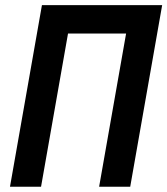

<svg xmlns="http://www.w3.org/2000/svg" viewBox="-20 -713 639 733"><path d="M358.4 0H477.1L599.1 -693.4H140.1L18.1 0H136.7L239.7 -585H461.4Z"/></svg>

Font: Cascadia Code SemiBold
Style: Italic
Weight: 600
Italic angle: -10°
Monospace: yes
Designer: Aaron Bell
Foundry: Saja Typeworks
Version: Version 2404.023